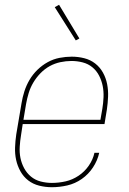

<svg xmlns="http://www.w3.org/2000/svg" viewBox="-20 -775 540 803"><path d="M197 8Q170 8 144 1.5Q118 -5 98 -20.5Q78 -36 65.5 -58.5Q53 -81 47.5 -106Q42 -131 43 -158.5Q44 -186 48 -213L70 -343Q74 -368 82 -393Q90 -418 103.5 -441Q117 -464 136.5 -483Q156 -502 179.5 -515Q203 -528 229 -533Q255 -538 280 -538Q307 -538 332.5 -531.5Q358 -525 378 -509.5Q398 -494 410.5 -471.5Q423 -449 428 -423.5Q433 -398 432 -371Q431 -344 427 -317L417 -256H75L68 -210Q64 -186 62.5 -161.5Q61 -137 65.5 -114.5Q70 -92 81 -71.5Q92 -51 109.5 -36.5Q127 -22 150 -16Q173 -10 197 -10Q226 -10 254.5 -16.5Q283 -23 308.5 -40Q334 -57 351.5 -82.5Q369 -108 375 -136H395Q388 -104 369 -75Q350 -46 322 -26.5Q294 -7 261.5 0.5Q229 8 197 8ZM400 -274 408 -320Q412 -344 413 -368.5Q414 -393 409.5 -415.5Q405 -438 394.5 -458.5Q384 -479 366.5 -493.5Q349 -508 326 -514Q303 -520 279 -520Q256 -520 232.5 -515Q209 -510 188 -498.5Q167 -487 149.5 -469Q132 -451 119.5 -430Q107 -409 100 -386Q93 -363 89 -340L78 -274ZM297 -606 209 -745 227 -755 312 -614Z"/></svg>

Font: Iosevka Curly Slab ThObl
Style: Regular
Weight: 100
Italic angle: -9°
Monospace: yes
Designer: Belleve Invis
Foundry: Belleve Invis
Version: Version 11.0.0; ttfautohint (v1.8.3)